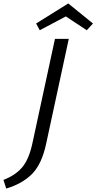

<svg xmlns="http://www.w3.org/2000/svg" viewBox="-91 -883 558 1111"><path d="M304 -863 447 -747 411 -708 290 -788 139 -708 118 -747ZM97 -56 227 -658H307L176 -51Q151 66 95 123Q39 180 -55 208L-71 158Q-1 131 38 84.5Q77 38 97 -56Z"/></svg>

Font: EauTestInfant Medium
Style: Italic
Weight: 500
Italic angle: -12°
Designer: Christian Thalmann (Catharsis Fonts)
Version: Version 0.001;PS 000.001;hotconv 1.0.88;makeotf.lib2.5.64775